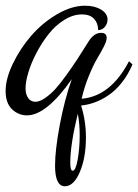

<svg xmlns="http://www.w3.org/2000/svg" viewBox="-53 -377 487 677"><path d="M293 -271Q293 -294.9 278.8 -310.5Q264.6 -326.2 235.8 -326.2Q204.6 -326.2 173.3 -306.6Q142.1 -287.1 118.2 -256.6Q94.2 -226.1 75.7 -190.7Q57.1 -155.3 47.1 -122.1Q37.1 -88.9 37.1 -65.9Q37.1 -43.9 46.6 -31Q56.2 -18.1 71.8 -18.1Q86.9 -18.1 106.2 -31.5Q125.5 -44.9 142.1 -63Q158.7 -81.1 181.9 -113.5Q205.1 -146 220 -168.9Q234.9 -191.9 258.8 -230Q278.3 -261.2 303.2 -261.2Q323.2 -261.2 323.2 -243.2Q323.2 -232.4 313 -212.4Q302.7 -192.4 289.3 -169.9Q275.9 -147.5 260 -108.6Q244.1 -69.8 234.9 -28.8Q337.4 -37.6 401.9 -161.1L414.1 -149.9Q398.4 -113.3 376.5 -85.7Q354.5 -58.1 330.1 -41.5Q305.7 -24.9 281.5 -16.1Q257.3 -7.3 232.9 -4.9Q250 48.8 250 107.9Q250 179.2 228.5 229.5Q207 279.8 175.8 279.8Q141.1 279.8 141.1 207Q141.1 152.3 157.7 63.7Q174.3 -24.9 200.2 -98.1Q110.8 29.8 42 29.8Q12.2 29.8 -10.5 8.3Q-33.2 -13.2 -33.2 -56.2Q-33.2 -99.1 -7.8 -152.1Q17.6 -205.1 56.4 -250.2Q95.2 -295.4 147.2 -326.2Q199.2 -356.9 247.1 -356.9Q280.8 -356.9 303.5 -343Q326.2 -329.1 326.2 -308.1Q326.2 -293.9 316.9 -282.5Q307.6 -271 293 -271ZM228 99.1Q228 57.6 221.2 23.9Q194.8 133.3 194.8 196.8Q194.8 225.1 203.1 225.1Q213.9 225.1 220.9 185.8Q228 146.5 228 99.1Z"/></svg>

Font: Dancing Script OT
Style: Regular
Weight: 400
Foundry: Pablo Impallari. www.impallari.com
Version: Version 1.000